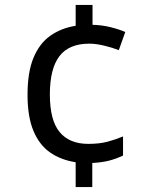

<svg xmlns="http://www.w3.org/2000/svg" viewBox="-20 -744 612 774"><path d="M353 -644Q391 -643 425.5 -634.5Q460 -626 485 -615L459 -542Q433 -552 400 -560Q367 -568 340 -568Q258 -568 219.5 -517.5Q181 -467 181 -363Q181 -259 220.5 -211.5Q260 -164 336 -164Q380 -164 412.5 -172.5Q445 -181 476 -194V-117Q449 -104 420 -96.5Q391 -89 352 -87V10H285V-90Q226 -99 182.5 -129Q139 -159 115 -216Q91 -273 91 -362Q91 -453 115 -511Q139 -569 183 -600Q227 -631 285 -640V-724H353Z"/></svg>

Font: Noto Sans Rejang
Style: Regular
Weight: 400
Designer: Monotype Design Team
Foundry: Monotype Imaging Inc.
Version: Version 2.001; ttfautohint (v1.8.4.7-5d5b)